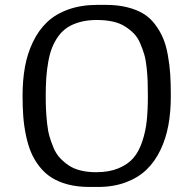

<svg xmlns="http://www.w3.org/2000/svg" viewBox="-20 -741 783 781"><path d="M343.8 19.5Q295.4 19.5 256.3 9.3Q217.3 -1 189.5 -18.8Q161.6 -36.6 140.6 -63.5Q119.6 -90.3 106.7 -120.6Q93.8 -150.9 85.7 -189.9Q77.6 -229 74.7 -266.8Q71.8 -304.7 71.8 -350.1V-351.1Q71.8 -415 81.5 -469Q91.3 -522.9 114 -570.3Q136.7 -617.7 171.1 -650.6Q205.6 -683.6 257.8 -702.4Q310.1 -721.2 376.5 -721.2H410.6Q459 -721.2 497.8 -711.4Q536.6 -701.7 564 -684.8Q591.3 -668 611.3 -641.1Q631.3 -614.3 643.6 -585.2Q655.8 -556.2 662.8 -516.6Q669.9 -477.1 672.4 -439.7Q674.8 -402.3 674.8 -354.5V-348.1Q674.8 -285.2 664.8 -231Q654.8 -176.8 632.3 -130.1Q609.9 -83.5 575.9 -50.8Q542 -18.1 491.7 0.7Q441.4 19.5 378.4 19.5ZM371.1 -40.5Q423.3 -40.5 461.4 -56.2Q499.5 -71.8 522.2 -97.9Q544.9 -124 558.6 -165.3Q572.3 -206.5 576.9 -249.8Q581.5 -293 581.5 -351.1Q581.5 -385.3 580.6 -410.9Q579.6 -436.5 576.4 -467Q573.2 -497.6 566.7 -519.8Q560.1 -542 550 -565.4Q540 -588.9 524.4 -604.7Q508.8 -620.6 488 -633.8Q467.3 -647 438.5 -653.3Q409.7 -659.7 374 -659.7Q336.4 -659.7 306.4 -651.6Q276.4 -643.6 254.9 -629.6Q233.4 -615.7 217.5 -593.8Q201.7 -571.8 191.9 -547.1Q182.1 -522.5 176.3 -489.5Q170.4 -456.5 168.2 -424.1Q166 -391.6 166 -351.1Q166 -319.3 167.2 -294.2Q168.5 -269 171.6 -239Q174.8 -209 181.4 -186Q188 -163.1 198 -139.4Q208 -115.7 223.9 -98.6Q239.7 -81.5 260 -67.9Q280.3 -54.2 308.6 -47.4Q336.9 -40.5 371.1 -40.5Z"/></svg>

Font: Fjord
Style: One
Weight: 400
Designer: Viktoriya Grabowska
Foundry: Viktoriya Grabowska
Version: Version 1.002